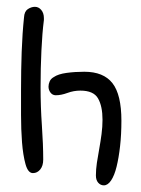

<svg xmlns="http://www.w3.org/2000/svg" viewBox="-20 -523 415 566"><path d="M138.7 -295.9Q151.4 -304.7 176.3 -308.1Q201.2 -311.5 228.5 -311.5Q285.2 -311.5 311.5 -277.8Q337.9 -244.1 337.9 -167Q337.9 -127 334 -92.3Q330.1 -57.6 323.7 -31.7Q317.4 -5.9 307.6 8.8Q297.9 23.4 286.1 23.4Q276.4 23.4 269.5 15.6Q262.7 7.8 262.7 -5.9Q262.7 -23.4 265.6 -43Q268.6 -62.5 272.5 -84Q276.4 -105.5 279.3 -127.4Q282.2 -149.4 282.2 -169.9Q282.2 -210 269 -232.9Q255.9 -255.9 216.8 -255.9Q197.3 -255.9 178.7 -249Q160.2 -242.2 144.5 -242.2Q134.8 -242.2 128.9 -250Q123 -257.8 123 -267.6Q123 -275.4 126.5 -283.2Q129.9 -291 138.7 -295.9ZM109.4 -463.9Q104.5 -425.8 102.1 -374Q99.6 -322.3 99.6 -265.6Q99.6 -209 103.5 -152.8Q107.4 -96.7 107.4 -52.7Q107.4 -34.2 98.6 -23.4Q89.8 -12.7 77.1 -12.7Q62.5 -12.7 55.2 -39.1Q47.9 -65.4 44.9 -103.5Q42 -141.6 42 -184.1Q42 -226.6 42 -258.8Q42 -315.4 43.9 -370.1Q45.9 -424.8 50.8 -471.7Q51.8 -489.3 62 -496.1Q72.3 -502.9 83 -502.9Q93.8 -502.9 101.6 -493.7Q109.4 -484.4 109.4 -469.7Z"/></svg>

Font: Hi Melody
Style: Regular
Weight: 400
Designer: YoonDesign Inc.
Foundry: YoonDesign Inc.
Version: Version 3.00